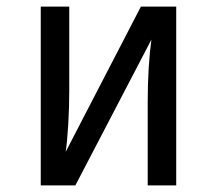

<svg xmlns="http://www.w3.org/2000/svg" viewBox="-20 -560 655 580"><path d="M512.3 -540V0H426.2V-252.8Q426.2 -305.6 429.2 -354.6Q432.3 -403.6 437.4 -440.5L207.7 0H103.1V-540H189.2V-287.7Q189.2 -235.4 186.2 -184.4Q183.1 -133.3 178.5 -101.5L405.6 -540Z"/></svg>

Font: FiraCode Nerd Font
Style: Regular
Weight: 400
Designer: Carrois Corporate, Edenspiekermann AG, Nikita Prokopov
Foundry: Carrois Corporate, Edenspiekermann AG, Nikita Prokopov
Version: Version 6.002;Nerd Fonts 2.1.0